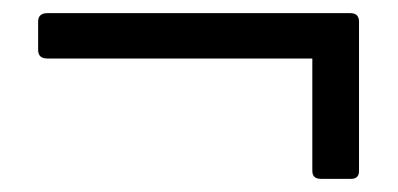

<svg xmlns="http://www.w3.org/2000/svg" viewBox="-20 -413 605 292"><path d="M514 -141H468Q455 -141 455 -153V-324H52Q38 -324 38 -337V-380Q38 -393 52 -393H513Q526 -393 526 -380V-153Q526 -141 514 -141Z"/></svg>

Font: Sanchez
Style: Regular
Weight: 400
Designer: Daniel Hernández
Foundry: LatinoType
Version: Version 1.001